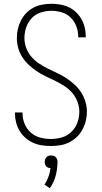

<svg xmlns="http://www.w3.org/2000/svg" viewBox="-20 -763 540 1014"><path d="M249 8Q225 8 201 4.5Q177 1 155 -9Q133 -19 114.5 -35Q96 -51 83.5 -72Q71 -93 65 -116.5Q59 -140 59 -164V-169H99V-165Q99 -136 110 -109Q121 -82 142.5 -63Q164 -44 192 -36.5Q220 -29 249 -29Q278 -29 307 -37.5Q336 -46 357 -66.5Q378 -87 388.5 -115Q399 -143 399 -173Q399 -200 389 -226Q379 -252 361.5 -272.5Q344 -293 321 -308Q298 -323 273.5 -335Q249 -347 224.5 -358.5Q200 -370 177 -385Q154 -400 134 -418.5Q114 -437 99 -459.5Q84 -482 76.5 -508.5Q69 -535 69 -562Q69 -587 74.5 -610.5Q80 -634 91 -655.5Q102 -677 119 -694.5Q136 -712 157.5 -723Q179 -734 203 -738.5Q227 -743 251 -743Q275 -743 298.5 -739Q322 -735 343 -725Q364 -715 381.5 -698.5Q399 -682 410.5 -661.5Q422 -641 427.5 -617.5Q433 -594 433 -571V-566H393V-570Q393 -598 383 -624.5Q373 -651 353 -670.5Q333 -690 306 -698Q279 -706 251 -706Q223 -706 195 -697Q167 -688 147.5 -667Q128 -646 118.5 -618.5Q109 -591 109 -562Q109 -535 118.5 -509.5Q128 -484 146 -463Q164 -442 187 -427Q210 -412 234 -400Q258 -388 283 -376.5Q308 -365 330.5 -350Q353 -335 373.5 -316.5Q394 -298 408.5 -275.5Q423 -253 431 -226.5Q439 -200 439 -173Q439 -148 433 -124Q427 -100 415 -78Q403 -56 385 -39Q367 -22 345 -11Q323 0 298.5 4Q274 8 249 8ZM243 231 215 212Q228 193 236 170.5Q244 148 247 125Q241 125 234.5 122.5Q228 120 224 115.5Q220 111 218 104.5Q216 98 216 92Q216 85 218.5 78.5Q221 72 225.5 67Q230 62 236.5 60Q243 58 250 58Q257 58 263.5 60Q270 62 274.5 67Q279 72 281.5 78.5Q284 85 284 92V94L283 105Q282 138 272.5 170.5Q263 203 243 231Z"/></svg>

Font: Iosevka SS18 Extralight
Style: Regular
Weight: 200
Monospace: yes
Designer: Belleve Invis
Foundry: Belleve Invis
Version: Version 25.1.1; ttfautohint (v1.8.4)